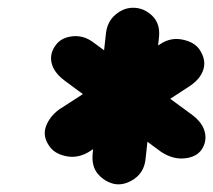

<svg xmlns="http://www.w3.org/2000/svg" viewBox="-20 -1050 550 495"><path d="M106 -675Q89.5 -699.5 98.5 -724.2Q107.5 -749 132 -767.5L393.5 -936.5Q420 -954 450 -948Q480 -942 493.5 -923.5Q512 -897 504.5 -871.5Q497 -846 467.5 -827L212.5 -660.5Q182.5 -641 151 -647.2Q119.5 -653.5 106 -675ZM500 -664.5Q486.5 -645 456.5 -641.8Q426.5 -638.5 396 -658L147.5 -841.5Q118.5 -863 113 -887.8Q107.5 -912.5 124 -934Q138 -953.5 167.5 -956.5Q197 -959.5 223 -939L476.5 -753Q503 -732.5 508.2 -708.8Q513.5 -685 500 -664.5ZM273.5 -576Q249 -582 232.2 -601.8Q215.5 -621.5 219 -655.5L253 -962.5Q256 -993.5 277.2 -1011.8Q298.5 -1030 323 -1030Q351.5 -1030 373 -1008.8Q394.5 -987.5 389.5 -950.5L355.5 -642.5Q352.5 -606.5 325.8 -588.5Q299 -570.5 273.5 -576Z"/></svg>

Font: Edu NSW ACT Hand
Style: Regular
Weight: 400
Designer: Tina and Corey Anderson, Eben Sorkin, Mirko Velimirovic
Foundry: Sorkin Type Co.
Version: Version 2.000